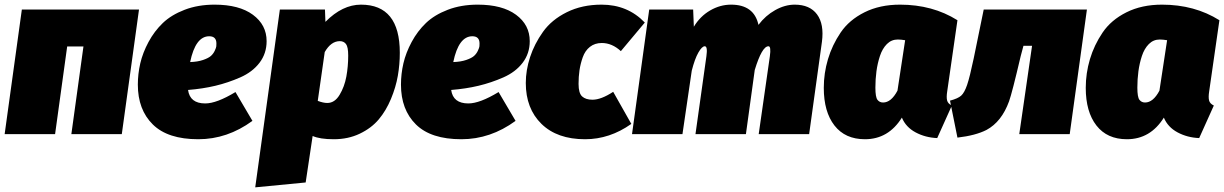

<svg xmlns="http://www.w3.org/2000/svg" viewBox="-28 -577 5266 826"><path d="M279 0 331 -377H261L209 0H-8L66 -536H570L496 0Z M1119 -400Q1119 -347 1088.5 -307Q1058 -267 1005.5 -244Q953 -221 898.5 -208Q844 -195 781 -190Q789 -132 855 -132Q904 -132 985 -181L1058 -57Q950 22 825 22Q694 22 629.5 -41.5Q565 -105 565 -213Q565 -259 575.5 -304.5Q586 -350 611 -396.5Q636 -443 672.5 -478Q709 -513 766.5 -535Q824 -557 895 -557Q1001 -557 1060 -513.5Q1119 -470 1119 -400ZM790 -310Q822 -311 845.5 -319Q869 -327 879.5 -336.5Q890 -346 896 -359Q902 -372 902.5 -377.5Q903 -383 903 -390Q903 -421 872 -421Q813 -421 790 -310Z M1070 229 1176 -536H1370L1372 -483Q1445 -557 1525 -557Q1692 -557 1692 -350Q1692 -300 1683.5 -251Q1675 -202 1654 -151.5Q1633 -101 1601.5 -63.5Q1570 -26 1520 -2Q1470 22 1408 22Q1348 22 1317 8L1287 208ZM1380 -134Q1412 -134 1433 -169Q1454 -204 1462 -247.5Q1470 -291 1470 -338Q1470 -375 1460.5 -387.5Q1451 -400 1434 -400Q1396 -400 1369 -353L1339 -143Q1363 -134 1380 -134Z M2251 -400Q2251 -347 2220.5 -307Q2190 -267 2137.5 -244Q2085 -221 2030.5 -208Q1976 -195 1913 -190Q1921 -132 1987 -132Q2036 -132 2117 -181L2190 -57Q2082 22 1957 22Q1826 22 1761.5 -41.5Q1697 -105 1697 -213Q1697 -259 1707.5 -304.5Q1718 -350 1743 -396.5Q1768 -443 1804.5 -478Q1841 -513 1898.5 -535Q1956 -557 2027 -557Q2133 -557 2192 -513.5Q2251 -470 2251 -400ZM1922 -310Q1954 -311 1977.5 -319Q2001 -327 2011.5 -336.5Q2022 -346 2028 -359Q2034 -372 2034.5 -377.5Q2035 -383 2035 -390Q2035 -421 2004 -421Q1945 -421 1922 -310Z M2560 -557Q2672 -557 2746 -480L2643 -357Q2605 -392 2561 -392Q2531 -392 2510 -375.5Q2489 -359 2479 -330.5Q2469 -302 2465 -274.5Q2461 -247 2461 -216Q2461 -176 2476.5 -162Q2492 -148 2521 -148Q2558 -148 2610 -182L2688 -44Q2595 22 2489 22Q2369 22 2301.5 -44Q2234 -110 2234 -220Q2234 -275 2252.5 -331.5Q2271 -388 2308 -440Q2345 -492 2410.5 -524.5Q2476 -557 2560 -557Z M3391 -557Q3456 -557 3487 -515Q3518 -473 3508 -397L3453 0H3236L3284 -335Q3290 -378 3278 -378Q3250 -378 3219 -276L3181 0H2964L3011 -335Q3017 -378 3004 -378Q2992 -378 2976.5 -351Q2961 -324 2948 -273L2908 0H2691L2765 -536H2954L2957 -462Q2984 -507 3027 -532Q3070 -557 3117 -557Q3216 -557 3235 -470Q3265 -510 3307 -533.5Q3349 -557 3391 -557Z M3844 -557Q3984 -557 4091 -490L4047 -184Q4043 -159 4046.5 -145Q4050 -131 4067 -123L4004 17Q3953 15 3911 -7.5Q3869 -30 3852 -71Q3794 22 3693 22Q3608 22 3562 -37Q3516 -96 3516 -199Q3516 -262 3534 -322.5Q3552 -383 3588.5 -437Q3625 -491 3691 -524Q3757 -557 3844 -557ZM3834 -407Q3807 -407 3787.5 -387.5Q3768 -368 3757.5 -336Q3747 -304 3742.5 -270Q3738 -236 3738 -200Q3738 -159 3747 -147.5Q3756 -136 3771 -136Q3806 -136 3833 -187L3866 -404Q3848 -407 3834 -407Z M4648 -536 4574 0H4357L4412 -380H4375L4363 -335Q4326 -177 4313 -141Q4281 -53 4216 -18Q4169 6 4091 15L4059 -144Q4093 -153 4107 -165.5Q4121 -178 4132.5 -211.5Q4144 -245 4161 -326L4204 -536Z M4971 -557Q5111 -557 5218 -490L5174 -184Q5170 -159 5173.5 -145Q5177 -131 5194 -123L5131 17Q5080 15 5038 -7.5Q4996 -30 4979 -71Q4921 22 4820 22Q4735 22 4689 -37Q4643 -96 4643 -199Q4643 -262 4661 -322.5Q4679 -383 4715.5 -437Q4752 -491 4818 -524Q4884 -557 4971 -557ZM4961 -407Q4934 -407 4914.5 -387.5Q4895 -368 4884.5 -336Q4874 -304 4869.5 -270Q4865 -236 4865 -200Q4865 -159 4874 -147.5Q4883 -136 4898 -136Q4933 -136 4960 -187L4993 -404Q4975 -407 4961 -407Z"/></svg>

Font: Fira Sans Ultra
Style: Italic
Weight: 950
Italic angle: -8°
Designer: Carrois Corporate & Edenspiekermann AG
Foundry: Carrois Corporate GbR & Edenspiekermann AG
Version: Version 4.203;PS 004.203;hotconv 1.0.88;makeotf.lib2.5.64775